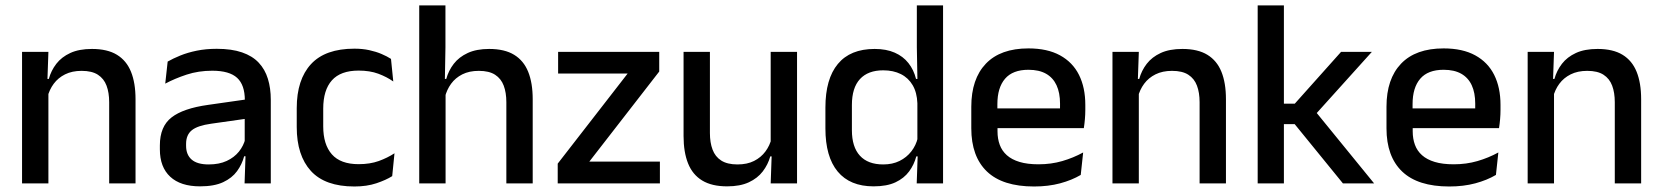

<svg xmlns="http://www.w3.org/2000/svg" viewBox="-20 -682 6179 714"><path d="M386 0V-302Q386 -337.5 376.2 -363.5Q366.5 -389.5 344.2 -404Q322 -418.5 283.5 -418.5Q248 -418.5 222 -405.5Q196 -392.5 179.8 -370.5Q163.5 -348.5 156.5 -320.5L140.5 -388.5H161.5Q170 -419.5 189.5 -444.8Q209 -470 241.5 -485Q274 -500 322 -500Q379.5 -500 415 -478.2Q450.5 -456.5 467.2 -415Q484 -373.5 484 -313V0ZM62 0V-489H160L156 -374.5L160 -368.5V0Z M889.5 0 893.5 -116 890 -131V-285L890.5 -309.5Q890.5 -366 861.8 -392.5Q833 -419 769.5 -419Q718 -419 674 -404.5Q630 -390 594.5 -371L603.5 -453Q623.5 -464.5 650.5 -475.5Q677.5 -486.5 711.5 -493.5Q745.5 -500.5 786 -500.5Q841.5 -500.5 880 -487.2Q918.5 -474 942 -449Q965.5 -424 976.2 -389Q987 -354 987 -311V0ZM724 11Q651.5 11 613 -24.8Q574.5 -60.5 574.5 -126.5V-141.5Q574.5 -211.5 617.8 -245.2Q661 -279 754 -292L901 -313L906.5 -242L765.5 -222Q715 -215 693.5 -197.8Q672 -180.5 672 -147V-140Q672 -106.5 692.8 -88.5Q713.5 -70.5 756 -70.5Q795 -70.5 823 -83.5Q851 -96.5 868.5 -118.2Q886 -140 892.5 -166.5L906 -101H888Q880 -71 861.5 -45.5Q843 -20 809.8 -4.5Q776.5 11 724 11Z M1298 11.5Q1189 11.5 1136.2 -46.2Q1083.5 -104 1083.5 -209.5V-280Q1083.5 -386 1136.5 -443.5Q1189.5 -501 1298 -501Q1328 -501 1353.2 -495.5Q1378.5 -490 1399 -481.2Q1419.5 -472.5 1434 -463L1442.5 -379Q1418.5 -396 1387 -407.8Q1355.5 -419.5 1313.5 -419.5Q1246.5 -419.5 1214.2 -383.2Q1182 -347 1182 -278V-212Q1182 -144.5 1214.2 -108Q1246.5 -71.5 1313.5 -71.5Q1356 -71.5 1388.5 -83.2Q1421 -95 1447 -112L1438.5 -27Q1415.5 -12.5 1379.8 -0.5Q1344 11.5 1298 11.5Z M1863 0V-302Q1863 -337.5 1853.2 -363.5Q1843.5 -389.5 1821.2 -404Q1799 -418.5 1760.5 -418.5Q1725 -418.5 1699.2 -405.5Q1673.5 -392.5 1657.5 -370.5Q1641.5 -348.5 1634.5 -320.5L1615 -388.5H1639.5Q1648 -419.5 1667.5 -444.8Q1687 -470 1719.5 -485Q1752 -500 1799 -500Q1856.5 -500 1892 -478.2Q1927.5 -456.5 1944.2 -415Q1961 -373.5 1961 -313V0ZM1539 0V-662H1636.5V-506L1634 -365L1637 -358V0Z M2434 -81V0H2054V-73.5L2314 -408.5H2055.5V-489H2431.5V-416L2171.5 -81Z M2620 -489V-187Q2620 -152 2629.8 -125.8Q2639.5 -99.5 2662 -85Q2684.5 -70.5 2722.5 -70.5Q2758.5 -70.5 2784.2 -83.5Q2810 -96.5 2826.5 -118.8Q2843 -141 2849.5 -168.5L2865.5 -100.5H2844.5Q2836 -70 2816.5 -44.5Q2797 -19 2764.5 -4Q2732 11 2684 11Q2627 11 2591.2 -10.8Q2555.5 -32.5 2538.8 -74.2Q2522 -116 2522 -176V-489ZM2944 -489V0H2846L2850 -114.5L2846 -120.5V-489Z M3228.5 11Q3141 11 3095.2 -44Q3049.5 -99 3049.5 -204.5V-282Q3049.5 -388.5 3095.8 -444.2Q3142 -500 3232.5 -500Q3276 -500 3307.2 -486.2Q3338.5 -472.5 3358.2 -447.5Q3378 -422.5 3386.5 -388.5H3419L3391.5 -298Q3390 -338 3374 -365.2Q3358 -392.5 3330 -406.5Q3302 -420.5 3264.5 -420.5Q3208 -420.5 3178 -388Q3148 -355.5 3148 -291.5V-198Q3148 -135.5 3177.8 -103Q3207.5 -70.5 3264.5 -70.5Q3299 -70.5 3325.2 -83.5Q3351.5 -96.5 3369 -119Q3386.5 -141.5 3393 -169.5L3416 -100.5H3387.5Q3379.5 -70 3360.8 -44.5Q3342 -19 3310 -4Q3278 11 3228.5 11ZM3389 0 3393 -114.5 3391.5 -145.5V-348.5L3392 -367.5L3389.5 -506V-662H3487V0Z M3825.5 11.5Q3708.5 11.5 3650.2 -44.2Q3592 -100 3592 -205V-285Q3592 -388.5 3646.2 -445.2Q3700.5 -502 3804.5 -502Q3875 -502 3922 -476.2Q3969 -450.5 3992.5 -403.5Q4016 -356.5 4016 -292V-273.5Q4016 -256.5 4014.5 -239Q4013 -221.5 4010.5 -205.5H3920.5Q3921.5 -231.5 3921.8 -254.5Q3922 -277.5 3922 -296.5Q3922 -337 3909 -365Q3896 -393 3870 -407.8Q3844 -422.5 3804.5 -422.5Q3746 -422.5 3717.5 -389.2Q3689 -356 3689 -294.5V-248.5L3689.5 -237V-193.5Q3689.5 -166 3697.8 -143.5Q3706 -121 3724.2 -104.8Q3742.5 -88.5 3771.5 -79.8Q3800.5 -71 3842 -71Q3889 -71 3930.2 -83Q3971.5 -95 4008 -115L3999 -31.5Q3966 -12 3922.2 -0.2Q3878.5 11.5 3825.5 11.5ZM3644 -205.5V-279H3990.5V-205.5Z M4441 0V-302Q4441 -337.5 4431.2 -363.5Q4421.5 -389.5 4399.2 -404Q4377 -418.5 4338.5 -418.5Q4303 -418.5 4277 -405.5Q4251 -392.5 4234.8 -370.5Q4218.5 -348.5 4211.5 -320.5L4195.5 -388.5H4216.5Q4225 -419.5 4244.5 -444.8Q4264 -470 4296.5 -485Q4329 -500 4377 -500Q4434.5 -500 4470 -478.2Q4505.5 -456.5 4522.2 -415Q4539 -373.5 4539 -313V0ZM4117 0V-489H4215L4211 -374.5L4215 -368.5V0Z M4974 0 4794.5 -220.5H4746V-296.5H4795L4967 -489H5081.5L4867.5 -251.5V-273L5090 0ZM4657 0V-662H4754.5V0Z M5369.5 11.5Q5252.5 11.5 5194.2 -44.2Q5136 -100 5136 -205V-285Q5136 -388.5 5190.2 -445.2Q5244.5 -502 5348.5 -502Q5419 -502 5466 -476.2Q5513 -450.5 5536.5 -403.5Q5560 -356.5 5560 -292V-273.5Q5560 -256.5 5558.5 -239Q5557 -221.5 5554.5 -205.5H5464.5Q5465.5 -231.5 5465.8 -254.5Q5466 -277.5 5466 -296.5Q5466 -337 5453 -365Q5440 -393 5414 -407.8Q5388 -422.5 5348.5 -422.5Q5290 -422.5 5261.5 -389.2Q5233 -356 5233 -294.5V-248.5L5233.5 -237V-193.5Q5233.5 -166 5241.8 -143.5Q5250 -121 5268.2 -104.8Q5286.5 -88.5 5315.5 -79.8Q5344.5 -71 5386 -71Q5433 -71 5474.2 -83Q5515.5 -95 5552 -115L5543 -31.5Q5510 -12 5466.2 -0.2Q5422.5 11.5 5369.5 11.5ZM5188 -205.5V-279H5534.5V-205.5Z M5985 0V-302Q5985 -337.5 5975.2 -363.5Q5965.5 -389.5 5943.2 -404Q5921 -418.5 5882.5 -418.5Q5847 -418.5 5821 -405.5Q5795 -392.5 5778.8 -370.5Q5762.5 -348.5 5755.5 -320.5L5739.5 -388.5H5760.5Q5769 -419.5 5788.5 -444.8Q5808 -470 5840.5 -485Q5873 -500 5921 -500Q5978.5 -500 6014 -478.2Q6049.5 -456.5 6066.2 -415Q6083 -373.5 6083 -313V0ZM5661 0V-489H5759L5755 -374.5L5759 -368.5V0Z"/></svg>

Font: Anek Odia Medium
Style: Regular
Weight: 500
Designer: Yesha Goshar & Mahesh Sahu (Odia), Yesha Goshar (Latin)
Foundry: Ek Type
Version: Version 1.003